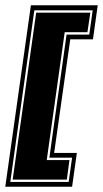

<svg xmlns="http://www.w3.org/2000/svg" viewBox="-52 -655 390 727"><path d="M-32 52 65 -635H318L300 -506H214L153 -76H239L221 52ZM-13 34H208L221 -58H135L200 -524H286L299 -616H78ZM-4 25 85 -607H290L279 -533H193L125 -49H211L201 25Z"/></svg>

Font: Alumni Sans Collegiate One
Style: Italic
Weight: 400
Italic angle: -8°
Designer: Robert E. Leuschke
Foundry: Robert E. Leuschke
Version: Version 1.100